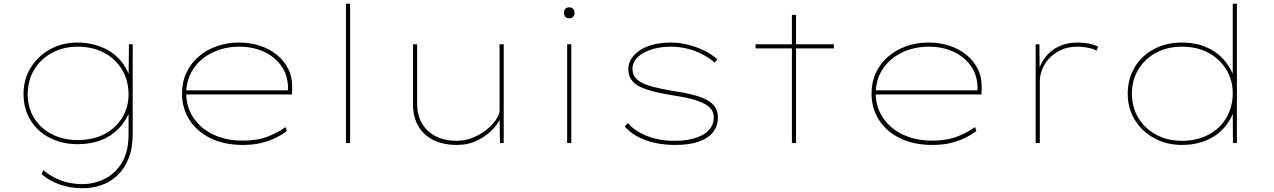

<svg xmlns="http://www.w3.org/2000/svg" viewBox="-20 -760 6770 1020"><path d="M420 240Q351 240 294 219Q237 198 201 165L211 144Q236 166 267.5 182.5Q299 199 336.5 208.5Q374 218 418 218Q481 218 537.5 189.5Q594 161 628.5 102.5Q663 44 663 -45V-180L674 -181Q650 -117 609 -75.5Q568 -34 513.5 -14Q459 6 393 6Q310 6 244 -28Q178 -62 141.5 -122.5Q105 -183 105 -261Q105 -339 143.5 -401Q182 -463 247 -498.5Q312 -534 392 -534Q432 -534 467.5 -526Q503 -518 535 -503Q567 -488 593.5 -465.5Q620 -443 640 -412Q660 -381 673 -344L663 -345L665 -525H685V-50Q685 27 663 82Q641 137 603.5 172Q566 207 518.5 223.5Q471 240 420 240ZM393 -16Q474 -16 534.5 -47.5Q595 -79 629 -134.5Q663 -190 663 -260Q662 -335 627.5 -391.5Q593 -448 532.5 -480Q472 -512 392 -512Q318 -512 257.5 -480Q197 -448 162.5 -391.5Q128 -335 127 -261Q127 -189 161 -133.5Q195 -78 255.5 -47Q316 -16 393 -16Z M1269 10Q1172 10 1099 -25.5Q1026 -61 986.5 -123Q947 -185 947 -263Q947 -324 970.5 -374Q994 -424 1035.5 -459.5Q1077 -495 1132 -514.5Q1187 -534 1249 -534Q1309 -534 1361 -517Q1413 -500 1452 -468Q1491 -436 1512.5 -391.5Q1534 -347 1532 -291L1531 -258H959V-280H1520L1509 -270L1510 -295Q1509 -361 1474.5 -410Q1440 -459 1381.5 -485.5Q1323 -512 1252 -512Q1174 -512 1110 -481.5Q1046 -451 1008 -395.5Q970 -340 969 -263Q970 -191 1008 -134Q1046 -77 1114 -45Q1182 -13 1268 -13Q1348 -13 1402.5 -34.5Q1457 -56 1497 -85L1504 -64Q1470 -39 1435.5 -23.5Q1401 -8 1361.5 1Q1322 10 1269 10Z M1818 0V-740H1840V0Z M2407 10Q2333 10 2280.5 -17Q2228 -44 2201 -92.5Q2174 -141 2174 -204V-525H2196V-209Q2196 -148 2222.5 -103.5Q2249 -59 2296 -35.5Q2343 -12 2404 -12Q2454 -12 2495.5 -30Q2537 -48 2568.5 -74Q2600 -100 2617 -127.5Q2634 -155 2634 -172V-525H2656V0H2636L2634 -150L2647 -153Q2635 -114 2601 -76.5Q2567 -39 2517.5 -14.5Q2468 10 2407 10Z M2993 0V-525H3015V0ZM3004 -663Q2990 -663 2983 -671Q2976 -679 2976 -692Q2976 -704 2983 -712.5Q2990 -721 3004 -721Q3017 -721 3024.5 -713Q3032 -705 3032 -692Q3032 -679 3025 -671Q3018 -663 3004 -663Z M3567 10Q3479 10 3409 -15.5Q3339 -41 3299 -88L3315 -106Q3355 -62 3418.5 -37Q3482 -12 3561 -12Q3613 -12 3652 -21Q3691 -30 3717.5 -46Q3744 -62 3758 -85Q3772 -108 3772 -136Q3772 -184 3721 -209Q3696 -223 3652 -234.5Q3608 -246 3545 -255Q3482 -265 3437 -278Q3392 -291 3367 -306Q3343 -321 3330.5 -342.5Q3318 -364 3318 -392Q3318 -424 3335 -449.5Q3352 -475 3382 -494.5Q3412 -514 3454 -524Q3496 -534 3546 -534Q3588 -534 3633 -523Q3678 -512 3719.5 -492Q3761 -472 3791 -445L3777 -427Q3749 -452 3710.5 -472Q3672 -492 3629.5 -502Q3587 -512 3546 -512Q3501 -512 3463 -503Q3425 -494 3397.5 -478.5Q3370 -463 3355 -441.5Q3340 -420 3340 -394Q3340 -372 3350.5 -354.5Q3361 -337 3383 -324Q3407 -310 3448.5 -299Q3490 -288 3549 -278Q3617 -268 3665 -255.5Q3713 -243 3740 -226Q3768 -210 3781 -188Q3794 -166 3794 -137Q3794 -91 3767.5 -57.5Q3741 -24 3690.5 -7Q3640 10 3567 10Z M4187 0V-681H4209V0ZM3994 -503V-525H4410V-503Z M4932 10Q4835 10 4762 -25.5Q4689 -61 4649.5 -123Q4610 -185 4610 -263Q4610 -324 4633.5 -374Q4657 -424 4698.5 -459.5Q4740 -495 4795 -514.5Q4850 -534 4912 -534Q4972 -534 5024 -517Q5076 -500 5115 -468Q5154 -436 5175.5 -391.5Q5197 -347 5195 -291L5194 -258H4622V-280H5183L5172 -270L5173 -295Q5172 -361 5137.5 -410Q5103 -459 5044.5 -485.5Q4986 -512 4915 -512Q4837 -512 4773 -481.5Q4709 -451 4671 -395.5Q4633 -340 4632 -263Q4633 -191 4671 -134Q4709 -77 4777 -45Q4845 -13 4931 -13Q5011 -13 5065.5 -34.5Q5120 -56 5160 -85L5167 -64Q5133 -39 5098.5 -23.5Q5064 -8 5024.5 1Q4985 10 4932 10Z M5482 0V-525H5502L5503 -379L5493 -374Q5506 -421 5534 -457Q5562 -493 5605 -513.5Q5648 -534 5705 -534Q5736 -534 5764.5 -528.5Q5793 -523 5814 -512L5806 -491Q5783 -503 5754 -507.5Q5725 -512 5704 -512Q5654 -512 5616.5 -494.5Q5579 -477 5553.5 -449.5Q5528 -422 5516 -390Q5504 -358 5504 -329V0Z M6260 10Q6178 10 6112.5 -25.5Q6047 -61 6009 -122.5Q5971 -184 5971 -262Q5971 -341 6008 -402.5Q6045 -464 6110 -499Q6175 -534 6258 -534Q6308 -534 6351 -522.5Q6394 -511 6430.5 -487Q6467 -463 6494 -427.5Q6521 -392 6539 -344L6529 -345V-740H6551V0H6530L6529 -180L6540 -182Q6523 -133 6496 -97Q6469 -61 6432.5 -37.5Q6396 -14 6352.5 -2Q6309 10 6260 10ZM6259 -12Q6338 -12 6398.5 -43.5Q6459 -75 6493.5 -131.5Q6528 -188 6529 -264Q6529 -334 6495 -390Q6461 -446 6400.5 -479Q6340 -512 6259 -512Q6182 -512 6122 -480Q6062 -448 6027.5 -391Q5993 -334 5993 -262Q5994 -188 6028.5 -132Q6063 -76 6123 -44Q6183 -12 6259 -12Z"/></svg>

Font: Lexend Peta Thin
Style: Regular
Weight: 250
Version: Version 1.007